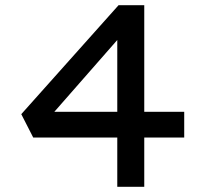

<svg xmlns="http://www.w3.org/2000/svg" viewBox="-20 -720 786 740"><path d="M432 0V-634L490 -632L149 -243V-289H690V-190H108L62 -280L437 -700H536V0Z"/></svg>

Font: Lexend Tera
Style: Regular
Weight: 400
Designer: Bonnie Shaver-Troup, Thomas Jockin
Foundry: Lexend
Version: Version 1.007